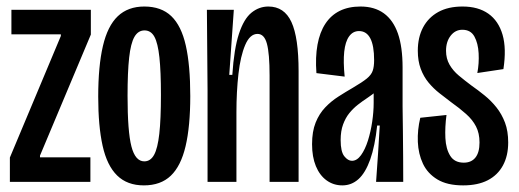

<svg xmlns="http://www.w3.org/2000/svg" viewBox="-20 -558 1593 589"><path d="M10.3 0V-74.7L166.7 -447.7V-452.7H15V-528H258.7V-452L102.7 -80.7V-75.3H257.3V0Z M421.3 10.7Q370.3 10.7 339.3 -19.7Q308.3 -50 294.8 -110.7Q281.3 -171.3 281.3 -261.3Q281.3 -355.3 295.7 -416.8Q310 -478.3 341.3 -508.2Q372.7 -538 422.7 -538Q474.7 -538 505.5 -508.5Q536.3 -479 550 -418.3Q563.7 -357.7 563.7 -263.3Q563.7 -170.3 549.3 -109.5Q535 -48.7 504 -19Q473 10.7 421.3 10.7ZM422.7 -63Q441.7 -63 452.7 -83Q463.7 -103 468.7 -147.7Q473.7 -192.3 473.7 -266.7Q473.7 -339 469 -382.3Q464.3 -425.7 453.7 -445.2Q443 -464.7 423.3 -464.7Q403.7 -464.7 392.3 -444.8Q381 -425 376.2 -381.2Q371.3 -337.3 371.3 -264Q371.3 -154.3 383.2 -108.7Q395 -63 422.7 -63Z M616.7 0V-281L614.7 -528H697.3L683.3 -328.3H692.7Q698 -408.7 713 -454.3Q728 -500 751.3 -519Q774.7 -538 803.3 -538Q852 -538 874 -490.5Q896 -443 896 -339.3V0H807V-326Q807 -394 798.8 -424Q790.7 -454 770 -454Q746.7 -454 732.2 -420Q717.7 -386 711.5 -331.3Q705.3 -276.7 705.3 -213.3V0Z M1030.3 10.7Q1003 10.7 981.8 -4.7Q960.7 -20 949 -48.3Q937.3 -76.7 937.3 -115.7Q937.3 -154.7 948.3 -182Q959.3 -209.3 977.7 -228.5Q996 -247.7 1018.2 -261.8Q1040.3 -276 1062.3 -288.7Q1091.3 -305.7 1105.2 -317Q1119 -328.3 1123.3 -340.8Q1127.7 -353.3 1127.7 -373.3Q1127.7 -418 1116 -440.3Q1104.3 -462.7 1081.3 -462.7Q1062.7 -462.7 1051 -446.5Q1039.3 -430.3 1036 -399.5Q1032.7 -368.7 1037.3 -323L950.7 -333.7Q947 -382.7 954 -421Q961 -459.3 978.2 -485.3Q995.3 -511.3 1022.3 -524.7Q1049.3 -538 1086 -538Q1128.7 -538 1157.5 -517.2Q1186.3 -496.3 1200.7 -455.2Q1215 -414 1215 -351V-231.3Q1215.7 -193.3 1216 -154.7Q1216.3 -116 1216.7 -77.3Q1217 -38.7 1217 0H1133.7Q1137 -43.3 1139.7 -86.5Q1142.3 -129.7 1145 -173H1137Q1130.3 -109.7 1115.7 -68.7Q1101 -27.7 1079.7 -8.5Q1058.3 10.7 1030.3 10.7ZM1059.7 -64.7Q1075 -64.7 1087.5 -82Q1100 -99.3 1108.7 -126.7Q1117.3 -154 1121.8 -184.7Q1126.3 -215.3 1126.3 -242.3V-284L1155.3 -302Q1147.3 -288.7 1134.7 -278.2Q1122 -267.7 1107.2 -257.8Q1092.3 -248 1077.8 -236.7Q1063.3 -225.3 1051.7 -211Q1040 -196.7 1032.5 -176.3Q1025 -156 1025 -128.3Q1025 -92.7 1036.2 -78.7Q1047.3 -64.7 1059.7 -64.7Z M1400.7 10.7Q1352 10.7 1321.8 -7.5Q1291.7 -25.7 1277.5 -55.8Q1263.3 -86 1261.8 -122.7Q1260.3 -159.3 1269.3 -196.7L1349.7 -205.3Q1344.7 -168 1346.3 -134.5Q1348 -101 1361.2 -80Q1374.3 -59 1402.7 -59Q1426 -59 1438.5 -74.7Q1451 -90.3 1451 -121Q1451 -149.3 1440.3 -170Q1429.7 -190.7 1409.8 -208.3Q1390 -226 1363.3 -245Q1346 -258 1328 -272.2Q1310 -286.3 1294.8 -304.5Q1279.7 -322.7 1270.7 -346.8Q1261.7 -371 1261.7 -402.3Q1261.7 -443.3 1277.8 -473.8Q1294 -504.3 1324.5 -521.2Q1355 -538 1399 -538Q1447 -538 1478.2 -516Q1509.3 -494 1521.7 -451.5Q1534 -409 1524.3 -346L1444.3 -334Q1450 -363.7 1448.3 -394.5Q1446.7 -425.3 1435.3 -446Q1424 -466.7 1398.3 -466.7Q1376.7 -466.7 1362.5 -448.5Q1348.3 -430.3 1348.3 -402.3Q1348.3 -378.3 1359 -359.7Q1369.7 -341 1387.7 -326Q1405.7 -311 1426.7 -295.3Q1446.3 -281.7 1466.5 -265.3Q1486.7 -249 1503 -228.5Q1519.3 -208 1529.2 -181.8Q1539 -155.7 1539 -121Q1539 -80 1522.8 -50.3Q1506.7 -20.7 1476.2 -5Q1445.7 10.7 1400.7 10.7Z"/></svg>

Font: Bricolage Grotesque 96pt ExtraBold Condensed
Style: Regular
Weight: 800
Width: 3
Version: Version 1.001;gftools[0.9.33.dev8+g029e19f]